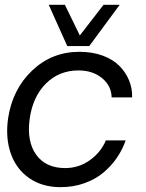

<svg xmlns="http://www.w3.org/2000/svg" viewBox="-20 -770 606 796"><path d="M182.1 -750H249L311 -623L409.2 -750H476.1L350.1 -579.1H258.8ZM231 5.9Q155.3 5.9 101.6 -31.2Q47.9 -68.4 25.1 -132.6Q2.4 -196.8 13.2 -276.9Q30.8 -398.9 112.8 -477.1Q194.8 -555.2 309.1 -555.2Q362.3 -555.2 405.3 -539.6Q448.2 -523.9 474.6 -497.3Q501 -470.7 514.9 -437.3Q528.8 -403.8 527.8 -366.2H442.9Q441.9 -414.1 403.3 -446Q364.7 -478 305.2 -478Q225.1 -478 170.4 -423.6Q115.7 -369.1 103 -276.9Q90.3 -183.6 130.1 -128.4Q169.9 -73.2 250 -73.2Q306.6 -73.2 352.3 -105.7Q397.9 -138.2 418.9 -188H501Q487.8 -149.9 464.8 -116.2Q441.9 -82.5 408.9 -54.7Q376 -26.9 330.1 -10.5Q284.2 5.9 231 5.9Z"/></svg>

Font: Oakes Grotesk
Style: Italic
Weight: 400
Italic angle: -8°
Designer: Samuel Oakes
Foundry: Samuel Oakes
Version: Version 1.000;PS 001.000;hotconv 1.0.88;makeotf.lib2.5.64775